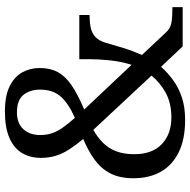

<svg xmlns="http://www.w3.org/2000/svg" viewBox="-16 -748 774 782"><g transform="rotate(-90 371.0 -357.0)"><path d="M274 10Q194 10 141 -16.5Q88 -43 62 -90Q36 -137 36 -200Q36 -257 56 -295Q76 -333 112 -359Q148 -385 196 -405Q171 -435 153.5 -462Q136 -489 127.5 -517Q119 -545 119 -577Q119 -621 138.5 -654Q158 -687 200 -705.5Q242 -724 308 -724Q372 -724 411 -704.5Q450 -685 467.5 -653Q485 -621 485 -582Q485 -539 468 -508Q451 -477 414 -452Q377 -427 316 -401L498 -208Q512 -253 516.5 -299Q521 -345 521 -382V-421H701V-379H692Q670 -379 649 -374.5Q628 -370 612 -356Q596 -342 587 -311Q578 -279 566.5 -241.5Q555 -204 538 -166L631 -67Q645 -52 664.5 -47Q684 -42 724 -42H733V0H573L490 -88Q466 -61 435 -38.5Q404 -16 364.5 -3Q325 10 274 10ZM283 -46Q342 -46 384 -69Q426 -92 454 -127L233 -364Q203 -347 180.5 -324.5Q158 -302 146 -271Q134 -240 134 -197Q134 -124 175 -85Q216 -46 283 -46ZM282 -439Q341 -465 369 -497Q397 -529 397 -581Q397 -621 376 -648Q355 -675 304 -675Q260 -675 236 -649Q212 -623 212 -580Q212 -555 219 -533.5Q226 -512 241.5 -489.5Q257 -467 282 -439Z"/></g></svg>

Font: Noto Serif Georgian
Style: Regular
Weight: 400
Designer: Monotype Design Team, Akaki Razmadze
Foundry: Google LLC
Version: Version 2.002